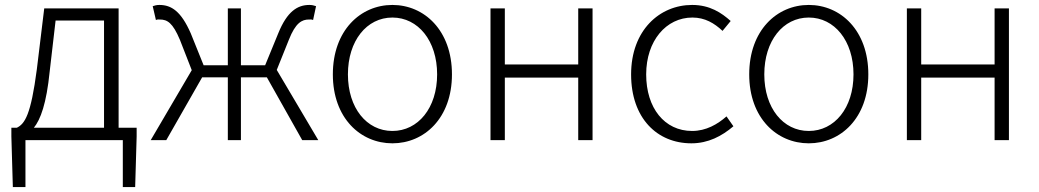

<svg xmlns="http://www.w3.org/2000/svg" viewBox="-20 -567 4203 777"><path d="M460 -50V-533H159L129 -286C105 -103 81 -66 48 -50H26V-15L32 190H83V0H477V190H527L533 -15V-50ZM205 -484H401V-50H117C144 -83 168 -148 181 -277Z M1100 -284 1149 -406C1176 -475 1202 -488 1230 -488C1238 -488 1240 -489 1247 -486L1259 -542C1251 -545 1242 -547 1232 -547C1184 -547 1142 -521 1106 -432L1053 -303H955V-533H902V-303H804L752 -432C713 -521 674 -547 625 -547C615 -547 606 -545 598 -542L611 -486C618 -489 620 -488 627 -488C657 -488 679 -475 708 -406L756 -283L590 0H653L798 -254H902V0H955V-254H1060L1203 0H1268Z M1568 13C1697 13 1809 -89 1809 -266C1809 -444 1697 -547 1568 -547C1439 -547 1327 -444 1327 -266C1327 -89 1439 13 1568 13ZM1568 -37C1464 -37 1388 -130 1388 -266C1388 -402 1464 -496 1568 -496C1672 -496 1749 -402 1749 -266C1749 -130 1672 -37 1568 -37Z M1965 0H2023V-253H2320V0H2378V-533H2320V-306H2023V-533H1965Z M2778 13C2846 13 2901 -16 2948 -56L2920 -96C2884 -64 2837 -37 2781 -37C2669 -37 2595 -130 2595 -266C2595 -402 2676 -496 2782 -496C2833 -496 2871 -473 2904 -442L2937 -482C2900 -515 2853 -547 2781 -547C2649 -547 2534 -444 2534 -266C2534 -89 2639 13 2778 13Z M3253 13C3382 13 3494 -89 3494 -266C3494 -444 3382 -547 3253 -547C3124 -547 3012 -444 3012 -266C3012 -89 3124 13 3253 13ZM3253 -37C3149 -37 3073 -130 3073 -266C3073 -402 3149 -496 3253 -496C3357 -496 3434 -402 3434 -266C3434 -130 3357 -37 3253 -37Z M3650 0H3708V-253H4005V0H4063V-533H4005V-306H3708V-533H3650Z"/></svg>

Font: Spoqa Han Sans Neo Light
Style: Regular
Weight: 300
Designer: [Spoqa Han Sans Neo] Dong-huui Kim  Younghwa Kang  Yujin Lee  [Noto Sans] Ryoko NISHIZUKA  (kana & ideographs); Paul D. 
Foundry: Spoqa (http://www.spoqa-han-sans.com)
Version: Version 1.000